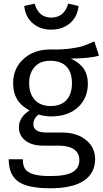

<svg xmlns="http://www.w3.org/2000/svg" viewBox="-20 -805 556 1036"><path d="M255.9 -645Q196.8 -645 156.7 -679.4Q116.7 -713.9 110.8 -772.9L167 -785.2Q189 -710 255.9 -710Q326.2 -710 348.1 -785.2L403.8 -772.9Q397.9 -713.9 357.2 -679.4Q316.4 -645 255.9 -645ZM488.8 -582 514.2 -504.9Q468.3 -490.2 361.8 -488.8Q454.1 -448.2 454.1 -354Q454.1 -275.4 400.6 -226.1Q347.2 -176.8 255.9 -176.8Q220.2 -176.8 189 -187Q160.2 -167.5 160.2 -134.8Q160.2 -89.8 231.9 -89.8H315.9Q395 -89.8 444.1 -49.6Q493.2 -9.3 493.2 53.2Q493.2 129.9 431.9 170.4Q370.6 210.9 251 210.9Q127.4 210.9 77.1 173.6Q26.9 136.2 26.9 54.2H103Q103 87.4 115.2 106.2Q127.4 125 159.9 135Q192.4 145 251 145Q335.4 145 371.8 123.5Q408.2 102.1 408.2 59.1Q408.2 21 379.4 1Q350.6 -19 298.8 -19H215.8Q150.4 -19 116.2 -47.1Q82 -75.2 82 -117.2Q82 -172.4 139.2 -209Q93.8 -233.4 72.3 -269Q50.8 -304.7 50.8 -356Q50.8 -436 107.2 -487.1Q163.6 -538.1 251 -538.1Q314 -536.6 360.1 -543Q406.2 -549.3 429 -557.1Q451.7 -564.9 488.8 -582ZM251 -477.1Q196.3 -477.1 166.7 -443.6Q137.2 -410.2 137.2 -356Q137.2 -299.3 167.7 -266.1Q198.2 -232.9 252.9 -232.9Q309.1 -232.9 338.6 -264.9Q368.2 -296.9 368.2 -356Q368.2 -415 338.6 -446Q309.1 -477.1 251 -477.1Z"/></svg>

Font: Fira Sans Book
Style: Regular
Weight: 350
Designer: Carrois Corporate & Edenspiekermann AG
Foundry: Carrois Corporate GbR & Edenspiekermann AG
Version: Version 4.203;PS 004.203;hotconv 1.0.88;makeotf.lib2.5.64775